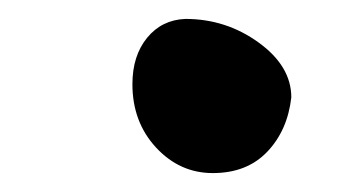

<svg xmlns="http://www.w3.org/2000/svg" viewBox="-20 -151 384 203"><path d="M120 -62Q120 -92 135.5 -111Q151 -130 176 -131Q219 -131 253.5 -106Q288 -81 288 -48Q284 -13 262.5 9.5Q241 32 205 32Q170 32 145 5Q120 -22 120 -62Z"/></svg>

Font: Because We Learn
Style: Regular
Weight: 400
Designer: Liz Wetzel, Aaron Williamson, Russ McMullin
Foundry: Red Hat
Version: Version 1.000